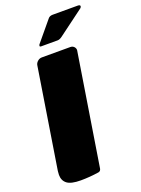

<svg xmlns="http://www.w3.org/2000/svg" viewBox="-168 -974 776 1055"><g transform="rotate(-20 220.5 -446.0)"><path d="M161.7 -758.3Q153.3 -758.3 153.3 -764.2Q154.2 -765 154.2 -765.8Q154.2 -770 158.3 -774.2L252.5 -887.5Q261.7 -900 280 -900H425.8Q440.8 -900 440.8 -892.5V-890.8Q439.2 -885 435.8 -881.7L283.3 -768.3Q269.2 -758.3 257.5 -758.3ZM11.7 -60.8Q11.7 -68.3 13.3 -83.3L105.8 -666.7Q107.5 -680 118.8 -690Q130 -700 144.2 -700H310.8Q323.3 -700 331.7 -691.7Q340 -683.3 340 -671.7Q340 -670.8 339.6 -669.2Q339.2 -667.5 339.2 -666.7L235.8 -16.7Q233.3 -2.5 220.8 0Q166.7 8.3 115 8.3Q58.3 8.3 35 -9.6Q11.7 -27.5 11.7 -60.8Z"/></g></svg>

Font: BoonTook Mon
Style: Italic
Weight: 400
Italic angle: -9°
Designer: Sungsit Sawaiwan
Foundry: FontUni
Version: Version 3.0